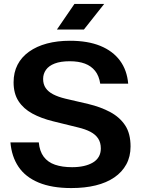

<svg xmlns="http://www.w3.org/2000/svg" viewBox="-20 -945 718 975"><path d="M342 10Q243 10 176 -18Q109 -46 74 -98Q39 -150 33 -222H177Q181 -177 202 -149Q223 -121 259.5 -108.5Q296 -96 346 -96Q379 -96 405.5 -102Q432 -108 451.5 -119.5Q471 -131 481.5 -149Q492 -167 492 -191Q492 -221 478.5 -241.5Q465 -262 439.5 -275.5Q414 -289 376 -298L250 -329Q189 -344 144 -368.5Q99 -393 74 -431.5Q49 -470 49 -527Q49 -577 69 -616Q89 -655 127.5 -682.5Q166 -710 218.5 -724Q271 -738 335 -738Q426 -738 489.5 -712Q553 -686 589 -637.5Q625 -589 631 -520H489Q483 -560 463 -585Q443 -610 411 -622Q379 -634 334 -634Q288 -634 258 -622.5Q228 -611 213.5 -590.5Q199 -570 199 -544Q199 -517 212 -498Q225 -479 250 -466Q275 -453 312 -444L428 -417Q491 -402 539.5 -376Q588 -350 615.5 -308.5Q643 -267 643 -201Q643 -150 621.5 -110.5Q600 -71 560.5 -44Q521 -17 466 -3.5Q411 10 342 10ZM269 -795 358 -925H509L406 -795Z"/></svg>

Font: Hubot Sans SemiBold
Style: Regular
Weight: 600
Designer: Deni Anggara
Foundry: GitHub, Inc., Subsidiary of Microsoft Corporation
Version: Version 2.000